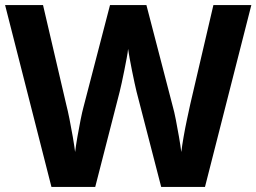

<svg xmlns="http://www.w3.org/2000/svg" viewBox="-20 -734 1007 754"><path d="M967 -714 785 0H613L516 -375Q513 -386 508.5 -408Q504 -430 498.5 -456Q493 -482 489 -505.5Q485 -529 483 -542Q482 -529 477.5 -505.5Q473 -482 468 -456.5Q463 -431 458 -408.5Q453 -386 450 -374L354 0H182L0 -714H149L240 -324Q246 -301 253 -266Q260 -231 266 -196Q272 -161 275 -137Q278 -162 284 -196.5Q290 -231 296.5 -263.5Q303 -296 308 -314L412 -714H555L659 -314Q664 -297 670.5 -264Q677 -231 683 -196Q689 -161 692 -137Q695 -162 701 -196.5Q707 -231 714.5 -266Q722 -301 727 -324L818 -714Z"/></svg>

Font: Noto Sans Sundanese
Style: Bold
Weight: 700
Version: Version 2.003